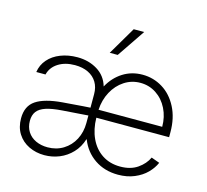

<svg xmlns="http://www.w3.org/2000/svg" viewBox="-109 -886 1103 1023"><g transform="rotate(15 442.5 -374.5)"><path d="M416 -127.9H414.1Q400.4 -83.5 370.6 -52Q340.8 -20.5 301.5 -4.4Q262.2 11.7 218.8 11.7Q171.9 11.7 133.1 -7.1Q94.2 -25.9 71.5 -61.5Q48.8 -97.2 48.8 -146.5Q48.8 -214.4 95.9 -245.8Q143.1 -277.3 240.2 -285.2L352.5 -293.9L391.6 -296.4V-371.1Q391.6 -408.7 375 -436.3Q358.4 -463.9 327.4 -479Q296.4 -494.1 253.9 -494.1Q199.7 -494.1 162.1 -470.2Q124.5 -446.3 114.3 -405.3H63.5Q69.3 -445.3 95.5 -475.3Q121.6 -505.4 163.3 -521.7Q205.1 -538.1 255.9 -538.1Q317.9 -538.1 366 -508.8Q414.1 -479.5 430.2 -423.8Q459.5 -477.5 507.3 -507.8Q555.2 -538.1 615.2 -538.1Q675.3 -538.1 725.8 -507.1Q776.4 -476.1 806.6 -417.5Q836.9 -358.9 836.9 -280.3V-252.9H435.5Q436.5 -189 459.7 -139.4Q482.9 -89.8 525.4 -62Q567.9 -34.2 625 -34.2Q682.1 -34.2 720.2 -60.5Q758.3 -86.9 775.4 -124L821.3 -107.4Q808.1 -76.7 781.5 -49.8Q754.9 -22.9 714.8 -6.1Q674.8 10.7 625 10.7Q550.8 10.7 495.8 -26.6Q440.9 -64 416 -127.9ZM224.6 -33.2Q272.9 -33.2 311 -56.6Q349.1 -80.1 370.4 -120.8Q391.6 -161.6 391.6 -211.9V-253.4L359.4 -251Q279.8 -244.6 250 -243.2Q194.3 -239.3 161.1 -228.3Q127.9 -217.3 112.8 -197.3Q97.7 -177.2 97.7 -145.5Q97.7 -111.3 114 -85.7Q130.4 -60.1 159.4 -46.6Q188.5 -33.2 224.6 -33.2ZM787.1 -296.9Q787.1 -351.6 764.6 -396.5Q742.2 -441.4 702.9 -467.3Q663.6 -493.2 615.2 -493.2Q566.9 -493.2 527.1 -467.3Q487.3 -441.4 463.1 -396.5Q439 -351.6 436 -296.9ZM505.9 -759.8H563.5L459 -605.5H415Z"/></g></svg>

Font: Pretendard ExtraLight
Style: Regular
Weight: 200
Designer: Base glyphs from Inter by Rasmus Andersson; Hangeul glyphs from Noto Sans CJK(Source Han Sans) by Jang Soo-young and Kan
Foundry: Kil Hyung-jin
Version: Version 1.309